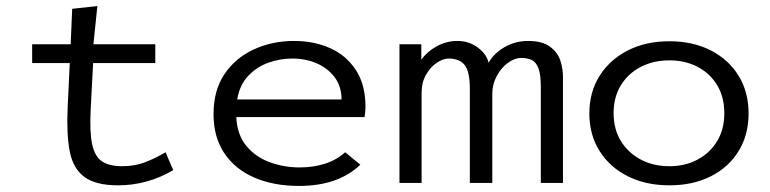

<svg xmlns="http://www.w3.org/2000/svg" viewBox="-20 -603 2540 633"><path d="M369 8Q296 8 258.5 -19.5Q221 -47 210 -103.5Q199 -160 203 -248L210 -395H86V-457H213L218 -574L301 -583L288 -457H492V-395H287L279 -243Q275 -167 284 -126.5Q293 -86 317 -70.5Q341 -55 383 -55Q424 -55 458 -68Q492 -81 526 -101L551 -42Q466 8 369 8Z M966 10Q882 10 818.5 -17.5Q755 -45 719.5 -98Q684 -151 684 -227Q684 -305 720 -358.5Q756 -412 816.5 -440Q877 -468 950 -468Q1015 -468 1068 -444.5Q1121 -421 1153 -372.5Q1185 -324 1185 -250Q1185 -242 1184 -233.5Q1183 -225 1182 -217H759Q762 -158 792.5 -121.5Q823 -85 870 -68Q917 -51 968 -51Q1012 -51 1050.5 -63Q1089 -75 1118 -101L1168 -60Q1095 10 966 10ZM762 -275H1106Q1106 -318 1083.5 -348Q1061 -378 1024.5 -394Q988 -410 943 -410Q904 -410 865.5 -396.5Q827 -383 798.5 -353Q770 -323 762 -275Z M1297 0V-457H1369V-406Q1387 -432 1419 -450Q1451 -468 1488 -468Q1526 -468 1555 -446.5Q1584 -425 1591 -396Q1607 -426 1642.5 -447Q1678 -468 1721 -468Q1768 -468 1793.5 -449Q1819 -430 1828 -401.5Q1837 -373 1836 -343V0H1763V-316Q1763 -358 1755 -378.5Q1747 -399 1732.5 -405.5Q1718 -412 1699 -412Q1676 -412 1653.5 -395Q1631 -378 1617 -351Q1603 -324 1603 -294V0H1529V-310Q1529 -367 1512 -388.5Q1495 -410 1459 -410Q1441 -410 1420 -396Q1399 -382 1384.5 -356.5Q1370 -331 1370 -297V0Z M2187 8Q2109 8 2049.5 -22Q1990 -52 1956.5 -105.5Q1923 -159 1923 -229Q1923 -299 1956.5 -352.5Q1990 -406 2049.5 -436.5Q2109 -467 2187 -467Q2265 -467 2324 -436.5Q2383 -406 2415.5 -352.5Q2448 -299 2448 -229Q2448 -159 2415.5 -105.5Q2383 -52 2324 -22Q2265 8 2187 8ZM2187 -55Q2239 -55 2280 -77Q2321 -99 2344.5 -138Q2368 -177 2368 -230Q2368 -283 2344.5 -322Q2321 -361 2280 -382.5Q2239 -404 2187 -404Q2134 -404 2092.5 -382.5Q2051 -361 2027 -322Q2003 -283 2003 -230Q2003 -177 2027 -138Q2051 -99 2092.5 -77Q2134 -55 2187 -55Z"/></svg>

Font: Inconsolata Expanded
Style: Regular
Weight: 400
Width: 7
Monospace: yes
Designer: Raph Levien, Cyreal, Brenton Simpson
Foundry: Raph Levien, Cyreal, Google
Version: Version 3.100; ttfautohint (v1.8.4.7-5d5b)